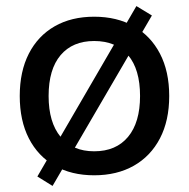

<svg xmlns="http://www.w3.org/2000/svg" viewBox="-20 -568 621 632"><path d="M290 9Q215 9 160 -22.5Q105 -54 75 -112.5Q45 -171 45 -252Q45 -333 75 -391.5Q105 -450 160 -481.5Q215 -513 290 -513Q365 -513 420.5 -481.5Q476 -450 506.5 -391.5Q537 -333 537 -252Q537 -171 506.5 -112.5Q476 -54 420.5 -22.5Q365 9 290 9ZM290 -70Q362 -70 401.5 -117.5Q441 -165 441 -252Q441 -340 401.5 -386.5Q362 -433 290 -433Q219 -433 179.5 -386.5Q140 -340 140 -252Q140 -165 179.5 -117.5Q219 -70 290 -70ZM153 44 103 13 429 -548 480 -517Z"/></svg>

Font: Mulish ExtraLight SemiBold
Style: Regular
Weight: 600
Version: Version 3.603